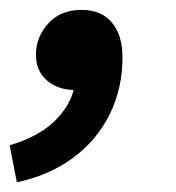

<svg xmlns="http://www.w3.org/2000/svg" viewBox="-47 -183 358 390"><path d="M-12.8 187.2 -27.4 112.1Q30.5 94.9 62.4 64.4Q94.3 33.9 103.2 -2.2L119.3 -101.1L148.3 -17.2Q139.3 -11 127.9 -5.6Q116.4 -0.2 105.4 -0.2Q71 -0.2 48.5 -19.5Q26 -38.7 26 -71.4Q26 -107.9 51 -135.4Q76 -162.9 118.7 -162.9Q158.6 -162.9 180.2 -137.3Q201.8 -111.7 201.8 -66.5Q201.8 -3.1 175.8 49.2Q149.9 101.6 101.7 137.4Q53.5 173.2 -12.8 187.2Z"/></svg>

Font: Source Sans 3 VF
Style: Italic
Weight: 200
Italic angle: -11°
Designer: Paul D. Hunt
Foundry: Adobe Systems Incorporated
Version: Version 3.042;hotconv 1.0.118;makeotfexe 2.5.65603